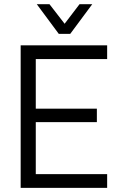

<svg xmlns="http://www.w3.org/2000/svg" viewBox="-20 -910 587 930"><path d="M153.3 -624V-383.8H449.2V-318.4H153.3V-66.4H499V0H80.1V-690.4H499V-624ZM158.2 -889.6H219.7L293 -794.9L365.2 -889.6H426.8L320.3 -746.1H264.6Z"/></svg>

Font: Dinish
Style: Regular
Weight: 400
Designer: Bert Driehuis
Foundry: Playbeing
Version: Version 3.006; git-39231f3c-release